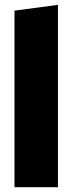

<svg xmlns="http://www.w3.org/2000/svg" viewBox="-20 -775 300 795"><path d="M220 0H40V-731L220 -755Z"/></svg>

Font: Protest Guerrilla
Style: Regular
Weight: 400
Designer: Octavio Pardo
Foundry: Ashler Design
Version: Version 2.005; ttfautohint (v1.8.4.7-5d5b)